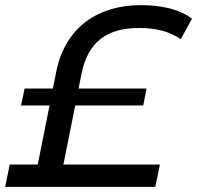

<svg xmlns="http://www.w3.org/2000/svg" viewBox="-43 -728 768 748"><path d="M499 -619C562 -619 618 -606 661 -575L705 -655C659 -691 588 -708 505 -708C346 -708 212 -628 176 -448L163 -383H53L39 -317H150L104 -87H-5L-23 0H562L580 -87H204L250 -317H515L528 -383H263L274 -438C299 -567 376 -619 499 -619Z"/></svg>

Font: AWKNG-Font Medium
Style: Italic
Weight: 500
Italic angle: -11.3°
Designer: Awakening Church
Foundry: Awakening Church
Version: Version 1.700;PS 001.700;hotconv 1.0.88;makeotf.lib2.5.64775